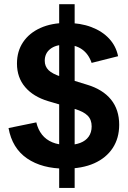

<svg xmlns="http://www.w3.org/2000/svg" viewBox="-20 -816 618 929"><path d="M295.8 0Q183.2 0 111 -49.4Q38.8 -98.9 21.3 -196.4L155.7 -223.9Q163.9 -189.2 183.2 -164.6Q202.6 -140.1 233.4 -127.3Q264.3 -114.6 306 -114.6Q342.3 -114.6 368.5 -124.7Q394.7 -134.7 409.1 -155Q423.5 -175.3 423.5 -204.5Q423.5 -237.2 403.8 -256.8Q384.1 -276.4 341.5 -288.9L213.1 -326.6Q141.1 -348.2 101.6 -394.7Q62.1 -441.2 62.1 -508.4Q62.1 -568.2 91.9 -612.3Q121.6 -656.4 175.5 -680.7Q229.3 -705 301.7 -705Q369.1 -705 421.8 -685.1Q474.5 -665.2 507.9 -629.3Q541.3 -593.5 551.4 -544L423.3 -511.7Q408.8 -554.7 376.7 -577.3Q344.6 -599.8 295.5 -599.8Q249.6 -599.8 223.1 -578.9Q196.5 -558 196.5 -521.8Q196.5 -494.8 215 -476.5Q233.5 -458.3 276.1 -444.8L401.5 -406.1Q477.3 -383.3 517 -334.4Q556.7 -285.5 556.7 -212.4Q556.7 -147.4 525.3 -99.6Q493.9 -51.9 435.8 -25.9Q377.7 0 295.8 0ZM266.3 93.4V-795.6H341.2V93.4Z"/></svg>

Font: TikTok Sans Light
Style: Regular
Weight: 300
Version: Version 4.000